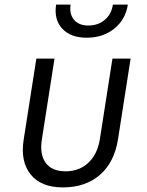

<svg xmlns="http://www.w3.org/2000/svg" viewBox="-20 -805 640 835"><path d="M253 10Q159 10 113.5 -46Q68 -102 83 -198L138 -550H217L162 -198Q152 -133 179 -96.5Q206 -60 265 -60Q324 -60 363.5 -96.5Q403 -133 414 -198L469 -550H548L493 -198Q477 -99 414.5 -44.5Q352 10 253 10ZM357 -641Q287 -641 250.5 -680.5Q214 -720 224 -785H287Q281 -744 302 -719Q323 -694 364 -694Q407 -694 436 -719Q465 -744 471 -785H536Q526 -720 477 -680.5Q428 -641 357 -641Z"/></svg>

Font: JetBrains Mono NL Light
Style: Italic
Weight: 300
Italic angle: -9°
Designer: Philipp Nurullin, Konstantin Bulenkov
Foundry: JetBrains
Version: Version 2.304; ttfautohint (v1.8.4.7-5d5b)